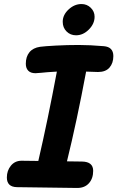

<svg xmlns="http://www.w3.org/2000/svg" viewBox="-20 -934 582 952"><path d="M542 -656Q542 -621 523 -599Q504 -577 466 -577L407 -579Q361 -333 312 -134L387 -133Q442 -132 442 -87Q442 -49 421 -25.5Q400 -2 363 -2L64 -6Q14 -7 14 -54Q14 -88 34 -112.5Q54 -137 87 -137L170 -136Q217 -339 262 -579Q208 -576 183 -573Q159 -571 156 -571Q132 -571 120 -583.5Q108 -596 108 -618Q108 -653 126 -675Q144 -697 179 -702Q201 -705 257 -708Q313 -711 370 -711Q425 -711 495 -705Q542 -701 542 -656ZM291 -826Q291 -860 320 -887Q349 -914 384 -914Q411 -914 430 -895.5Q449 -877 449 -851Q449 -816 420.5 -787.5Q392 -759 357 -759Q329 -759 310 -778Q291 -797 291 -826Z"/></svg>

Font: Mali
Style: Bold Italic
Weight: 700
Italic angle: -10°
Version: Version 1.000; ttfautohint (v1.6)